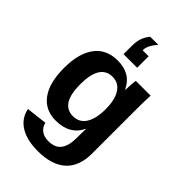

<svg xmlns="http://www.w3.org/2000/svg" viewBox="-292 -884 1194 1194"><g transform="rotate(45 305.5 -287.0)"><path d="M291 211.9Q194.3 211.9 135.5 175Q76.7 138.2 63 69.8L200.2 53.7Q207.5 85.4 231.7 103.5Q255.9 121.6 294.9 121.6Q352.1 121.6 378.4 86.4Q404.8 51.3 404.8 -18.1V-45.9L405.8 -98.1H404.8Q359.4 -1 234.9 -1Q142.6 -1 91.8 -70.3Q41 -139.6 41 -268.6Q41 -397.9 93.3 -468.3Q145.5 -538.6 245.1 -538.6Q360.4 -538.6 404.8 -443.4H407.2Q407.2 -460.4 409.4 -489.7Q411.6 -519 414.1 -528.3H543.9Q541 -475.6 541 -406.2V-16.1Q541 96.7 477.1 154.3Q413.1 211.9 291 211.9ZM405.8 -271.5Q405.8 -353 376.7 -398.7Q347.7 -444.3 293.9 -444.3Q184.1 -444.3 184.1 -268.6Q184.1 -96.2 293 -96.2Q347.7 -96.2 376.7 -141.8Q405.8 -187.5 405.8 -271.5ZM242.2 -663.1Q242.2 -705.6 252.9 -734.1Q263.7 -762.7 283.2 -785.6H355Q309.1 -736.8 309.1 -692.9H361.8V-591.8H242.2Z"/></g></svg>

Font: Liberation Sans
Style: Bold
Weight: 700
Designer: Steve Matteson
Foundry: Ascender Corporation
Version: Version 2.1.5